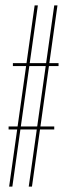

<svg xmlns="http://www.w3.org/2000/svg" viewBox="-20 -695 255 715"><path d="M87 0 182 -675H194L99 0ZM12 -213V-224H182V-213ZM14 0 109 -675H121L26 0ZM28 -449V-460H198V-449Z"/></svg>

Font: Anybody UltraCondensed Thin
Style: Regular
Weight: 100
Width: 1
Designer: Tyler Finck
Foundry: Etcetera Type Company
Version: Version 1.110